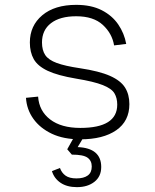

<svg xmlns="http://www.w3.org/2000/svg" viewBox="-20 -562 640 791"><path d="M311 12Q242 12 193.5 -11Q145 -34 117.5 -72.5Q90 -111 87 -159L137 -164Q141 -105 186.5 -70Q232 -35 311 -35Q463 -35 463 -131Q463 -158 451.5 -177.5Q440 -197 403.5 -211.5Q367 -226 294 -238Q217 -251 176 -270.5Q135 -290 119 -318.5Q103 -347 103 -387Q103 -456 154 -499Q205 -542 294 -542Q356 -542 399 -520Q442 -498 467 -461.5Q492 -425 500 -381L450 -375Q442 -424 403.5 -459.5Q365 -495 294 -495Q227 -495 190 -466.5Q153 -438 153 -387Q153 -355 166.5 -335Q180 -315 214 -302.5Q248 -290 309 -281Q389 -269 433 -249.5Q477 -230 495 -201.5Q513 -173 513 -133Q513 -63 459 -25.5Q405 12 311 12ZM297 209Q256 209 229.5 191Q203 173 194 143L227 130Q234 150 250 161.5Q266 173 295 173Q325 173 341.5 161Q358 149 358 124Q358 100 340.5 87.5Q323 75 276 75L257 53L290 -6H330L300 44Q397 48 397 126Q397 165 369 187Q341 209 297 209Z"/></svg>

Font: Geist Mono ExtraLight
Style: Regular
Weight: 200
Monospace: yes
Designer: Basement.studio, Andrés Briganti, Mateo Zaragoza
Foundry: Basement.studio, Vercel, Andrés Briganti, Guido Ferreyra, Mateo Zaragoza
Version: Version 1.500; ttfautohint (v1.8.4.7-5d5b)